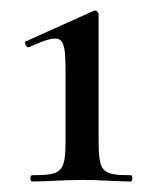

<svg xmlns="http://www.w3.org/2000/svg" viewBox="-20 -749 302 366"><path d="M41 -403C67 -403 102 -406 138 -406C173 -406 204 -403 230 -403C233 -403 233 -415 230 -415C173 -415 168 -421 168 -484V-721C168 -725 164 -731 158 -728L29 -670C25 -668 31 -657 35 -659C103 -689 105 -683 105 -602V-484C105 -421 99 -415 41 -415C37 -415 37 -403 41 -403Z"/></svg>

Font: Cormorant SC Semi
Style: Regular
Weight: 600
Designer: Christian Thalmann (Catharsis Fonts)
Version: Version 1.000;PS 001.000;hotconv 1.0.70;makeotf.lib2.5.58329